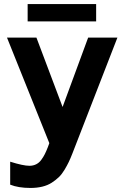

<svg xmlns="http://www.w3.org/2000/svg" viewBox="-20 -700 594 939"><path d="M221.2 0 14.2 -516.1H158.2L286.1 -176.8L411.1 -516.1H554.2L334 50.8Q324.7 74.7 316.4 92Q308.1 109.4 295.4 130.6Q282.7 151.9 267.8 166.3Q252.9 180.7 232.9 193.6Q212.9 206.5 186.5 212.9Q160.2 219.2 128.9 219.2Q69.8 219.2 29.8 203.1V90.8Q93.3 110.8 124 110.8Q142.1 110.8 156.7 103.5Q171.4 96.2 181.9 81.8Q192.4 67.4 199.2 53.7Q206.1 40 213.9 20ZM115.2 -595.2V-680.2H450.2V-595.2Z"/></svg>

Font: LT Superior
Style: Bold
Weight: 400
Designer: Daniel Lyons
Foundry: LyonsType
Version: Version 1.000